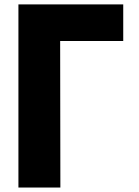

<svg xmlns="http://www.w3.org/2000/svg" viewBox="-20 -845 626 865"><path d="M63 0V-825.2H535.2V-660.2H251L252 0Z"/></svg>

Font: Hussar Preview
Style: Bold
Weight: 700
Foundry: Cannot Into Space Fonts, PlusOne Fonts
Version: Version 2.29RC2 "Millennial"